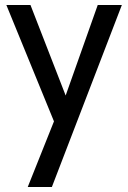

<svg xmlns="http://www.w3.org/2000/svg" viewBox="-20 -510 516 772"><path d="M91.5 242 197 -22 5.5 -490H102.5L244 -126L373 -490H470L188.5 242Z"/></svg>

Font: Cabin
Style: Regular
Weight: 400
Width: 4
Designer: Pablo Impallari
Foundry: Pablo Impallari. http://www.impallari.com Igino Marini. http://www.ikern.com
Version: Version 3.001